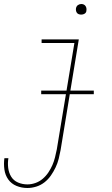

<svg xmlns="http://www.w3.org/2000/svg" viewBox="-40 -727 560 960"><path d="M97 213Q68 213 42.5 202.5Q17 192 1.5 170.5Q-14 149 -18 120.5Q-22 92 -18 64H2Q-2 88 1 112.5Q4 137 16 156.5Q28 176 50 185.5Q72 195 97 195Q117 195 137 188Q157 181 173.5 167Q190 153 202 135Q214 117 222 98.5Q230 80 235 60Q240 40 244 20L332 -512H168V-530H354L263 23Q259 45 253.5 67Q248 89 238 110Q228 131 214.5 150.5Q201 170 182.5 184.5Q164 199 141.5 206Q119 213 97 213ZM366 -654Q360 -654 354 -656Q348 -658 344.5 -663Q341 -668 340 -674Q339 -680 340 -686Q341 -691 343.5 -695Q346 -699 349.5 -701.5Q353 -704 357.5 -705.5Q362 -707 366 -707Q373 -707 378.5 -704.5Q384 -702 387.5 -697Q391 -692 392 -686Q393 -680 392 -674Q392 -669 389.5 -665Q387 -661 383 -658.5Q379 -656 375 -655Q371 -654 366 -654ZM166 -256V-274H429V-256Z"/></svg>

Font: Iosevka Slab Thin
Style: Italic
Weight: 100
Italic angle: -9°
Monospace: yes
Designer: Belleve Invis
Foundry: Belleve Invis
Version: Version 11.1.1; ttfautohint (v1.8.3)